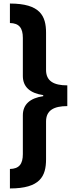

<svg xmlns="http://www.w3.org/2000/svg" viewBox="-20 -886 425 1084"><path d="M36 -866V-756C88 -755 109 -728 109 -672V-457C109 -396 149 -360 224 -349V-343C149 -332 109 -296 109 -235V-16C109 40 88 67 36 68V178C207 178 240 109 240 13V-200C240 -263 284 -287 360 -287V-404C284 -404 240 -428 240 -491V-701C240 -796 207 -866 36 -866Z"/></svg>

Font: Noto Sans Malayalam UI
Style: Bold
Weight: 700
Designer: Jelle Bosma - Monotype Design Team
Foundry: Monotype Imaging Inc.
Version: Version 2.104